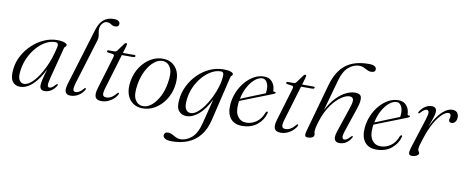

<svg xmlns="http://www.w3.org/2000/svg" viewBox="-77 -1078 4093 1683"><g transform="rotate(10 1969.0 -236.0)"><path d="M360.5 -111.5Q348 -62.5 350.8 -45.8Q353.5 -29 367.5 -29Q378 -29 390 -36.8Q402 -44.5 420 -64.5Q429 -73.5 434 -71Q439.5 -68 433 -56Q414 -25 387 -8.2Q360 8.5 331.5 8.5Q287.5 8.5 287.5 -35.5Q287.5 -53.5 294.5 -85.5Q301.5 -117.5 321.5 -184.5Q278 -93.5 223.8 -42.5Q169.5 8.5 111 8.5Q66 8.5 42.2 -26.2Q18.5 -61 28.5 -139Q35.5 -200 66 -256Q96.5 -312 143.2 -356Q190 -400 247 -425.5Q304 -451 363.5 -451Q407 -451 429.8 -441.8Q452.5 -432.5 452 -421Q451.5 -411.5 443.5 -406.2Q435.5 -401 433 -391.5ZM92.5 -136Q83.5 -75.5 98.8 -49Q114 -22.5 141.5 -22.5Q180 -22.5 225 -69.8Q270 -117 310.2 -200Q350.5 -283 374.5 -391.5Q382.5 -430.5 349.5 -430.5Q305 -430.5 262.5 -406.2Q220 -382 184.2 -340.5Q148.5 -299 124.2 -246.2Q100 -193.5 92.5 -136Z M819.5 -719.5Q848.5 -719.5 861.8 -709.5Q875 -699.5 875 -686Q875 -657 841.5 -657Q821 -657 804.2 -669.2Q787.5 -681.5 765.5 -681.5Q743.5 -681.5 726 -660Q708.5 -638.5 706.5 -612Q706 -595.5 709.5 -580.5Q713 -565.5 714.8 -548Q716.5 -530.5 710 -508L589 -113Q574 -63 578.2 -46.8Q582.5 -30.5 600 -30.5Q615 -30.5 633 -40.5Q651 -50.5 669.5 -74Q675.5 -81 680 -80Q687.5 -78 682.5 -66Q666 -33.5 632.2 -12.5Q598.5 8.5 561 8.5Q526 8.5 515.5 -15.5Q505 -39.5 521.5 -93.5L677 -603Q713 -719.5 819.5 -719.5Z M864.5 -415 818.5 -421.5Q809.5 -423.5 809.5 -431Q809.5 -440.5 822.5 -440.5H875.5Q888 -440.5 895.5 -449.5L948.5 -521.5Q954 -529.5 963 -529.5Q971.5 -529.5 971.5 -520.5Q971.5 -514.5 967.5 -500.5L949.5 -440H1052.5Q1062.5 -440 1062.5 -432.5Q1062.5 -420 1041.5 -420H943.5L851.5 -113Q836 -62 843 -46.2Q850 -30.5 873.5 -30.5Q895.5 -30.5 916.8 -42.8Q938 -55 962 -83Q968 -90 972.5 -89.5Q979 -89 977 -80.5Q969 -60 948.5 -39.5Q928 -19 898.8 -5.2Q869.5 8.5 836 8.5Q793 8.5 781.5 -17.8Q770 -44 786 -97L871.5 -382Q877 -399.5 875.5 -406.2Q874 -413 864.5 -415Z M1312.5 -451Q1386.5 -447.5 1426.2 -389.5Q1466 -331.5 1449 -229.5Q1437.5 -161 1400.5 -106.5Q1363.5 -52 1310.8 -21Q1258 10 1197.5 8.5Q1150.5 7.5 1114.8 -18Q1079 -43.5 1063 -91.5Q1047 -139.5 1058.5 -209.5Q1071 -282 1109 -337.5Q1147 -393 1200.2 -423.5Q1253.5 -454 1312.5 -451ZM1201 -11.5Q1241 -9.5 1278.5 -40.8Q1316 -72 1344 -125.5Q1372 -179 1383 -245Q1400 -338.5 1377.8 -383Q1355.5 -427.5 1310 -431Q1270 -434 1231.8 -403.2Q1193.5 -372.5 1164.8 -317.8Q1136 -263 1124 -194Q1107.5 -98 1131.5 -55.8Q1155.5 -13.5 1201 -11.5Z M1819.5 1Q1798.5 90 1753.5 144.5Q1708.5 199 1645.2 223.8Q1582 248.5 1506 248.5Q1465 248.5 1445.8 237.2Q1426.5 226 1426.5 208Q1426.5 195.5 1436 187Q1445.5 178.5 1462.5 178.5Q1481 178.5 1499 188.2Q1517 198 1535.5 207.8Q1554 217.5 1575 217.5Q1627 217.5 1674.2 178.2Q1721.5 139 1744.5 46.5L1801 -176.5Q1755 -83.5 1701 -37.5Q1647 8.5 1592 8.5Q1551 8.5 1524.8 -21.8Q1498.5 -52 1506.5 -123Q1512.5 -188 1541.8 -247.2Q1571 -306.5 1617.5 -352.5Q1664 -398.5 1722.2 -425Q1780.5 -451.5 1845 -451.5Q1886 -451.5 1908.8 -443Q1931.5 -434.5 1931 -423Q1930.5 -413 1923.2 -408.8Q1916 -404.5 1913.5 -394ZM1572 -132.5Q1567.5 -89.5 1574.5 -66Q1581.5 -42.5 1595.2 -33.2Q1609 -24 1624.5 -24Q1652 -24 1682.2 -47.8Q1712.5 -71.5 1741.2 -111.2Q1770 -151 1793.5 -199.5Q1817 -248 1832 -298Q1847 -348 1849 -392Q1852.5 -430 1823.5 -430Q1781.5 -430 1739.2 -406Q1697 -382 1661 -340.2Q1625 -298.5 1601.2 -245Q1577.5 -191.5 1572 -132.5Z M2290 -139Q2273.5 -77 2220.8 -34.2Q2168 8.5 2086 8.5Q2018 8.5 1983 -36.5Q1948 -81.5 1955.5 -165Q1961 -222 1983.5 -273.8Q2006 -325.5 2040.8 -365.5Q2075.5 -405.5 2117.8 -428.5Q2160 -451.5 2204.5 -451.5Q2253 -451.5 2278.5 -420Q2304 -388.5 2305 -346Q2305 -333 2318 -335.5Q2328 -337 2328.5 -329.5Q2329 -321.5 2311.5 -315Q2297 -309 2261.2 -295Q2225.5 -281 2180.8 -263.5Q2136 -246 2094.2 -229.5Q2052.5 -213 2025.5 -202.5Q2024 -191 2022.5 -179.5Q2015 -103.5 2042.5 -64.8Q2070 -26 2119.5 -26Q2167 -26 2209 -55.5Q2251 -85 2272 -143.5Q2277.5 -153.5 2284 -153.5Q2293.5 -153.5 2290 -139ZM2193.5 -433Q2161.5 -433 2128.5 -406.2Q2095.5 -379.5 2068.8 -332Q2042 -284.5 2029.5 -222.5Q2051.5 -231.5 2081.5 -243.8Q2111.5 -256 2143.2 -268.8Q2175 -281.5 2202 -292.2Q2229 -303 2244.5 -309.5Q2248 -323.5 2248 -347.5Q2248 -384 2232.8 -408.5Q2217.5 -433 2193.5 -433Z M2459.5 -415 2413.5 -421.5Q2404.5 -423.5 2404.5 -431Q2404.5 -440.5 2417.5 -440.5H2470.5Q2483 -440.5 2490.5 -449.5L2543.5 -521.5Q2549 -529.5 2558 -529.5Q2566.5 -529.5 2566.5 -520.5Q2566.5 -514.5 2562.5 -500.5L2544.5 -440H2647.5Q2657.5 -440 2657.5 -432.5Q2657.5 -420 2636.5 -420H2538.5L2446.5 -113Q2431 -62 2438 -46.2Q2445 -30.5 2468.5 -30.5Q2490.5 -30.5 2511.8 -42.8Q2533 -55 2557 -83Q2563 -90 2567.5 -89.5Q2574 -89 2572 -80.5Q2564 -60 2543.5 -39.5Q2523 -19 2493.8 -5.2Q2464.5 8.5 2431 8.5Q2388 8.5 2376.5 -17.8Q2365 -44 2381 -97L2466.5 -382Q2472 -399.5 2470.5 -406.2Q2469 -413 2459.5 -415Z M2745 -152.5Q2732.5 -114.5 2728 -91.2Q2723.5 -68 2723.5 -55Q2723.5 -45 2726 -38.8Q2728.5 -32.5 2728.5 -23.5Q2728.5 -9.5 2712.8 -0.5Q2697 8.5 2672 8.5Q2652.5 8.5 2648.8 -4.8Q2645 -18 2653.5 -47L2773.5 -476.5Q2808.5 -600.5 2884 -660Q2959.5 -719.5 3089.5 -719.5Q3124.5 -719.5 3141 -709.5Q3157.5 -699.5 3157.5 -684.5Q3157.5 -655 3119 -655Q3102 -655 3085 -663.8Q3068 -672.5 3050.2 -681Q3032.5 -689.5 3012 -689.5Q2961 -689.5 2916.5 -652Q2872 -614.5 2848.5 -529.5L2771.5 -253Q2809.5 -325 2852.5 -368.5Q2895.5 -412 2937.5 -431.5Q2979.5 -451 3014 -451Q3067 -451 3072 -415.2Q3077 -379.5 3056.5 -319.5L2984.5 -105.5Q2969.5 -61 2973.8 -45.2Q2978 -29.5 2992 -29.5Q3002 -29.5 3014.8 -37Q3027.5 -44.5 3045.5 -65Q3054 -73.5 3059 -71Q3065 -68.5 3058.5 -56.5Q3018.5 8.5 2955 8.5Q2885.5 8.5 2918 -88.5L2994 -315.5Q3012.5 -370 3005.8 -390.2Q2999 -410.5 2972 -410.5Q2941.5 -410.5 2899 -381.8Q2856.5 -353 2814.8 -295.5Q2773 -238 2745 -152.5Z M3485.5 -139Q3469 -77 3416.2 -34.2Q3363.5 8.5 3281.5 8.5Q3213.5 8.5 3178.5 -36.5Q3143.5 -81.5 3151 -165Q3156.5 -222 3179 -273.8Q3201.5 -325.5 3236.2 -365.5Q3271 -405.5 3313.2 -428.5Q3355.5 -451.5 3400 -451.5Q3448.5 -451.5 3474 -420Q3499.5 -388.5 3500.5 -346Q3500.5 -333 3513.5 -335.5Q3523.5 -337 3524 -329.5Q3524.5 -321.5 3507 -315Q3492.5 -309 3456.8 -295Q3421 -281 3376.2 -263.5Q3331.5 -246 3289.8 -229.5Q3248 -213 3221 -202.5Q3219.5 -191 3218 -179.5Q3210.5 -103.5 3238 -64.8Q3265.5 -26 3315 -26Q3362.5 -26 3404.5 -55.5Q3446.5 -85 3467.5 -143.5Q3473 -153.5 3479.5 -153.5Q3489 -153.5 3485.5 -139ZM3389 -433Q3357 -433 3324 -406.2Q3291 -379.5 3264.2 -332Q3237.5 -284.5 3225 -222.5Q3247 -231.5 3277 -243.8Q3307 -256 3338.8 -268.8Q3370.5 -281.5 3397.5 -292.2Q3424.5 -303 3440 -309.5Q3443.5 -323.5 3443.5 -347.5Q3443.5 -384 3428.2 -408.5Q3413 -433 3389 -433Z M3592 -369.5Q3586.5 -372.5 3593 -384Q3613 -416 3640.8 -433.5Q3668.5 -451 3697 -451Q3740.5 -451 3740.5 -409.5Q3740.5 -384.5 3727.2 -347.8Q3714 -311 3698 -266.5Q3722 -319.5 3752 -361.2Q3782 -403 3815 -427Q3848 -451 3881 -451Q3910 -451 3924 -434.8Q3938 -418.5 3937.5 -392Q3936.5 -366.5 3923.8 -351.2Q3911 -336 3893.5 -336Q3868 -336 3868 -357.5Q3868 -366.5 3870.8 -374.8Q3873.5 -383 3873.5 -392Q3873.5 -417.5 3852.5 -417.5Q3828 -417.5 3795 -386.8Q3762 -356 3728.2 -295.5Q3694.5 -235 3667 -146Q3657 -115 3651.5 -95.5Q3646 -76 3646 -60Q3646 -46 3652.8 -39.8Q3659.5 -33.5 3659.5 -23.5Q3659.5 -12 3642.5 -1.8Q3625.5 8.5 3598.5 8.5Q3576.5 8.5 3572.8 -7.8Q3569 -24 3580.5 -60.5L3666.5 -330.5Q3681.5 -377.5 3678 -394.5Q3674.5 -411.5 3659.5 -411.5Q3649.5 -411.5 3637 -404Q3624.5 -396.5 3606 -375.5Q3597 -367 3592 -369.5Z"/></g></svg>

Font: Fraunces 72pt Light
Style: Italic
Weight: 300
Italic angle: -16°
Version: Version 1.000;[b76b70a41]